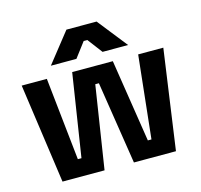

<svg xmlns="http://www.w3.org/2000/svg" viewBox="-102 -811 964 922"><g transform="rotate(-15 380.0 -350.0)"><path d="M98 0 28 -496H153L197 -85H215L279 -496H481L545 -85H563L607 -496H732L662 0H453L389 -411H371L307 0ZM188 -552 305 -700H455L572 -552H445L389 -626H371L315 -552Z"/></g></svg>

Font: Space Grotesk Frontify
Style: Bold
Weight: 700
Designer: Florian Karsten
Version: Version 2.000